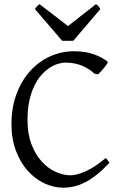

<svg xmlns="http://www.w3.org/2000/svg" viewBox="-20 -872 576 907"><path d="M497.1 -103Q465.8 -69.8 437.3 -47.1Q408.7 -24.4 382.1 -10.7Q355.5 2.9 329.8 8.8Q304.2 14.6 278.8 14.6Q233.4 14.6 189.7 -5.9Q146 -26.4 111.3 -64.9Q76.7 -103.5 55.4 -159.4Q34.2 -215.3 34.2 -286.1Q34.2 -364.3 57.9 -427.7Q81.5 -491.2 122.1 -536.1Q162.6 -581.1 216.3 -605.5Q270 -629.9 330.1 -629.9Q382.8 -629.9 422.6 -615.7Q462.4 -601.6 487.8 -581.1Q490.7 -578.6 486.3 -571.3Q481.9 -564 474.4 -554.7Q466.8 -545.4 458.3 -536.1Q449.7 -526.9 443.8 -521L426.8 -523.9Q401.9 -546.9 367.7 -561.5Q333.5 -576.2 289.1 -576.2Q272.5 -576.2 252.7 -570.1Q232.9 -564 212.9 -550.8Q192.9 -537.6 174.3 -516.4Q155.8 -495.1 141.4 -464.8Q127 -434.6 118.4 -394.8Q109.9 -355 109.9 -304.2Q109.9 -239.3 128.7 -190.4Q147.5 -141.6 177 -109.1Q206.5 -76.7 242.9 -60.3Q279.3 -43.9 314 -43.9Q340.3 -43.9 382.8 -62Q425.3 -80.1 479 -125Q481.4 -124 484.1 -120.8Q486.8 -117.7 489.3 -114.3Q491.7 -110.8 493.7 -107.7Q495.6 -104.5 497.1 -103ZM326.2 -679.2H273.9L145 -829.1Q148.4 -834 150.9 -837.4Q153.3 -840.8 155.5 -843.3Q157.7 -845.7 160.4 -847.7Q163.1 -849.6 167 -852.1L301.3 -749L433.1 -852.1Q441.4 -847.7 444.8 -843.3Q448.2 -838.9 454.1 -829.1Z"/></svg>

Font: Gentium Plus Afr
Style: Regular
Weight: 400
Designer: J. Victor Gaultney, Annie Olsen, Iska Routamaa, Becca Hirsbrunner
Foundry: SIL International
Version: Version 5.000